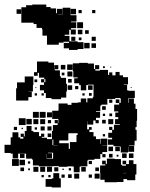

<svg xmlns="http://www.w3.org/2000/svg" viewBox="-20 -797 662 846"><path d="M249 -360H207V-365H182V-387H174V-399H156V-423H174V-434H161V-448H175V-455H152V-476H146V-463H130V-479H143V-526H193V-521H218V-494H219V-510H237V-492H221V-487H244V-461H248V-454H271V-428H251H275V-394H272V-367H249ZM60 -99H36V-120H27V-123H0V-159H27V-162V-192H35V-214H61V-192H69V-186H83V-194H71V-208H85V-196H89V-220H127V-215H152V-197H161V-208H175V-194H164V-190H187V-184H209V-220H213V-246H234V-254H221V-268H235V-255H237V-273H210V-309H237V-312H238V-341H278V-335H295V-344H323V-346H336V-363H360V-346H365V-364H389V-370H392V-395V-424H367V-422H360V-399H336V-422H329V-430H307V-452H322V-456H303V-484H301V-518H329V-520H367V-517H394V-493H399V-510H417V-492H400V-486H420V-489H456V-467H461V-478H475V-465H489V-480H507V-465H522V-457H544V-425H526V-423H540V-399H526H546V-397H574V-365H546V-363H544V-344H546V-363H570V-340H577V-317H584V-265H582V-237H577V-225H582V-177H573V-156H548V-154H571V-128H545V-151H544V-125H512V-151H508V-131H488V-151H508V-153H480V-159H456V-183H474V-190H457V-212H474V-224H461V-238H475V-225H482V-247H508V-250H487V-272H501V-281H488V-301H501V-306H483V-336H505V-343H490V-359H506V-344H512V-363H510V-365H488V-361H453V-336H427V-332H422V-307H403V-304H421V-278H403V-268H415V-254H401V-266H391V-248H365V-263H364V-245V-227H372V-237H384V-225H374V-215H392V-196H403V-184H421V-164H423V-186H453V-156H431V-155H452V-127H431V-118H445V-104H431V-118H422V-97H396V-93H369V-90H365V-64H336V-63H331V-38H305V-63H300V-64H277V-62H239V-65H215V-64H185H151V-93V-68H125V-94H150H121V-116V-98H95V-120H88V-101H68V-120H60ZM300 -489H276V-513H300ZM268 -491H248V-511H268ZM442 -497H434V-505H442ZM470 -499H466V-503H470ZM299 -460H277V-482H299ZM264 -465H252V-477H264ZM105 -354H51V-408H55V-434H89V-460H127V-422H125V-394H105V-393H120V-369H105ZM296 -433H280V-449H296ZM180 -435V-448H175V-435ZM144 -435H132V-447H144ZM298 -401H278V-421H298ZM388 -401H368V-421H388ZM325 -404H311V-418H325ZM560 -409H556V-413H560ZM140 -409H136V-413H140ZM384 -375H372V-387H384ZM173 -376H163V-386H173ZM143 -376H133V-386H143ZM353 -376H343V-386H353ZM475 -344H461V-358H475ZM446 -313H430V-329H446ZM151 -278H125V-304H151ZM181 -278H155V-304H181ZM209 -280H187V-302H209ZM474 -285H462V-297H474ZM443 -286H433V-296H443ZM93 -246H63V-276H93ZM120 -249H96V-273H120ZM479 -250H457V-272H479ZM149 -250H127V-272H149ZM179 -250H157V-272H179ZM446 -253H430V-269H446ZM205 -254H191V-268H205ZM509 -251V-264V-251ZM119 -220H97V-242H119ZM207 -222H189V-240H207ZM177 -222H159V-240H177ZM55 -224H41V-238H55ZM143 -226H133V-236H143ZM81 -228H75V-234H81ZM281 -178H241V-166H283V-141H288V-171H317V-202H322V-210H297H282V-207H281ZM206 -193H190V-209H206ZM443 -196H433V-206H443ZM215 -158V-182H211V-158ZM215 -157H233V-158H215ZM478 -131H458V-151H478ZM215 -125H230H215ZM209 -100H187V-118H186V-98H214V-124H191V-122H209ZM69 -121H87V-122H69ZM568 -101H548V-121H568ZM538 -101H518V-121H538ZM476 -103H460V-119H476ZM502 -107H494V-115H502ZM495 6H441V-5H422V-34H421V-68H444V-73H430V-89H446V-75H451V-98H485V-96H513V-71H518V-67H535V-73H520V-89H536V-74H548V-91H568V-74H581V-28H576V-3H540V-8H524V5H495ZM215 -97H230H215ZM63 -66H33V-96H63ZM90 -69H66V-93H90ZM385 -74H371V-88H385ZM113 -76H103V-86H113ZM179 -40H157V-62H179ZM149 -40H127V-62H149ZM209 -40H187V-62H209ZM358 -41H338V-61H358ZM237 -42H219V-60H237ZM86 -43H70V-59H86ZM416 -43H400V-59H416ZM293 -46H283V-56H293ZM112 -47H104V-55H112ZM261 -48H255V-54H261ZM524 -34H535V-35H524ZM248 29H208V26H181V-8H208V-11H215V-34H241V-11H248ZM329 -10H307V-32H329ZM419 -10H397V-32H419ZM296 -13H280V-29H296ZM385 -14H371V-28H385ZM265 -14H251V-28H265ZM203 -16H193V-26H203ZM173 -16H163V-26H173ZM239 -600H187V-640H167V-668H165V-674H141V-691H128V-697H104H74V-735V-765H95V-774H122V-777H184V-766H203V-760H227V-739H231V-758H255V-734H236V-733H255V-734H256V-763H290V-734H291V-730H317V-702H293V-699H316V-673H293V-667H314V-645H292V-666H285V-644H265V-639H286V-615H322V-611H348V-581H322V-577H284V-584H261V-608H284V-613H260V-609H239ZM315 -734H291V-758H315ZM73 -736H53V-756H73ZM340 -739H326V-753H340ZM400 -739H386V-753H400ZM346 -673H320V-699H346ZM343 -646H323V-666H343ZM371 -648H355V-664H371ZM312 -617H294V-635H312ZM402 -617H384V-635H402ZM339 -620H327V-632H339ZM375 -584H351V-608H375ZM403 -586H383V-606H403Z"/></svg>

Font: Rubik Storm
Style: Regular
Weight: 400
Designer: Hubert and Fischer, NaN
Foundry: Hubert and Fischer, NaN
Version: Version 2.201